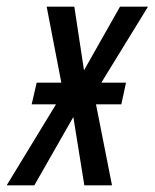

<svg xmlns="http://www.w3.org/2000/svg" viewBox="-65 -556 464 576"><path d="M38 0 155 -205 188 0H271L223 -243H299L313 -308H239L379 -536H295L187 -345L158 -536H75L119 -308H45L30 -243H103L-45 0Z"/></svg>

Font: Noto Sans Display Condensed
Style: Italic
Weight: 400
Width: 3
Designer: Monotype Design team
Foundry: Monotype Imaging Inc.
Version: 1.000